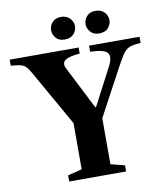

<svg xmlns="http://www.w3.org/2000/svg" viewBox="-118 -1039 971 1122"><g transform="rotate(-10 367.0 -478.0)"><path d="M201 0V-36.5L285 -57.5V-331.5L96 -665Q82 -690 69.2 -702Q56.5 -714 36.8 -718.5Q17 -723 -18 -725.5V-761.5H391V-725.5Q324 -720.5 302.2 -702.5Q280.5 -684.5 300 -649.5L426.5 -400.5H430.5L544 -617Q575 -675.5 555 -699.5Q535 -723.5 453 -725.5V-761.5H752.5V-725.5Q721.5 -723 702 -718.5Q682.5 -714 668.8 -703.5Q655 -693 641.5 -672Q628 -651 608.5 -615.5L455.5 -330.5V-57.5L538.5 -36.5V0ZM524.5 -821.5Q490.5 -821.5 472.5 -842.8Q454.5 -864 454.5 -887.5Q454.5 -914.5 472.8 -935Q491 -955.5 524.5 -955.5Q558 -955.5 577.2 -935Q596.5 -914.5 596.5 -887.5Q596.5 -864 578.8 -842.8Q561 -821.5 524.5 -821.5ZM320 -821.5Q285 -821.5 267.5 -842.8Q250 -864 250 -887.5Q250 -914.5 268.2 -935Q286.5 -955.5 320 -955.5Q353.5 -955.5 372.8 -935Q392 -914.5 392 -887.5Q392 -864 373.8 -842.8Q355.5 -821.5 320 -821.5Z"/></g></svg>

Font: Libre Caslon Text
Style: Regular
Weight: 400
Designer: Pablo Impallari, Rodrigo Fuenzalida, Katja Schimmel
Foundry: Pablo Impallari, Rodrigo Fuenzalida
Version: Version 2.000